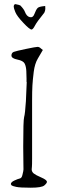

<svg xmlns="http://www.w3.org/2000/svg" viewBox="-20 -877 272 908"><path d="M53.2 -857.4Q73.2 -853.5 76.2 -851.1Q93.3 -833.5 97.7 -821.3Q106 -799.3 121.1 -795.9Q136.2 -792.5 142.6 -810.5Q150.4 -831.5 158.2 -839.4Q164.6 -845.7 189 -848.1Q192.4 -848.6 193.8 -848.6Q194.3 -844.2 194.3 -834.5Q193.8 -825.2 189.5 -816.9Q153.8 -772.9 145 -755.4Q136.2 -738.3 129.4 -737.3Q120.1 -737.3 90.3 -769Q60.1 -800.8 52.5 -819.8Q44.9 -838.9 44.9 -845.2Q44.9 -851.6 47.6 -854.7Q50.3 -857.9 53.2 -857.4ZM202.1 -17.6Q202.1 -10.7 189.5 0Q176.8 10.7 125.5 10.7Q74.2 10.7 56.6 6.8Q39.1 2.9 35.2 0L31.2 -5.9Q31.2 -15.6 48.3 -23.4Q65.4 -31.2 71.3 -32.2Q77.1 -33.2 80.6 -37.1Q84 -41 85.9 -49.3Q87.9 -57.6 89.8 -66.4Q91.8 -74.2 90.8 -89.8L89.8 -183.6Q89.8 -309.6 94.2 -323.7Q98.6 -337.9 102.5 -398.4L106.4 -488.3L105.5 -490.2Q105.5 -490.2 105.5 -504.9Q105.5 -518.6 104.5 -540.5Q103.5 -562.5 96.7 -576.2Q89.8 -589.8 62.5 -595.2Q35.2 -600.6 34.2 -613.3V-616.2Q35.2 -627.9 45.4 -631.8Q55.7 -635.7 102.5 -645.5Q149.4 -655.3 157.7 -655.3Q166 -655.3 173.8 -647.5L182.6 -640.6L159.2 -600.6Q144.5 -576.2 139.6 -537.6Q134.8 -499 133.3 -472.7Q131.8 -446.3 131.8 -399.4V-127.9Q131.8 -94.7 130.9 -87.9L129.9 -76.2Q129.9 -64.5 139.6 -56.6Q149.4 -48.8 174.3 -38.1Q199.2 -27.3 201.2 -19.5Z"/></svg>

Font: Drukaatie burti
Style: Thin
Weight: 100
Version: Version 0.14